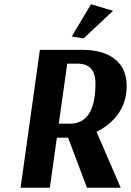

<svg xmlns="http://www.w3.org/2000/svg" viewBox="-20 -885 618 905"><path d="M513 -834 374 -704 318 -713 409 -865ZM168 -650H368Q467 -650 522 -606Q577 -562 577 -480Q577 -404 537.5 -349Q498 -294 435 -264L549 0H390L301 -236H248L215 0H77ZM297 -585 257 -302H309Q430 -302 430 -492Q430 -585 345 -585Z"/></svg>

Font: Arsenal
Style: Bold Italic
Weight: 700
Italic angle: -9.10001°
Designer: Andrij Shevchenko
Foundry: Stairsfor
Version: Version 2.001;PS 002.001;hotconv 1.0.88;makeotf.lib2.5.64775